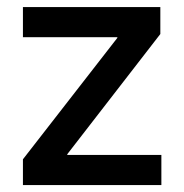

<svg xmlns="http://www.w3.org/2000/svg" viewBox="-20 -536 533 556"><path d="M46.4 0V-74.7L319.8 -426.3V-428.2H46.4V-515.6H444.3V-437.5L174.8 -89.4V-87.4H447.3V0Z"/></svg>

Font: Inter Display Medium
Style: Regular
Weight: 500
Designer: Rasmus Andersson
Foundry: rsms
Version: Version 4.001;git-9221beed3